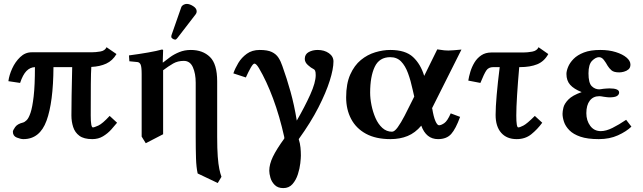

<svg xmlns="http://www.w3.org/2000/svg" viewBox="-20 -701 3294 984"><path d="M449 -433Q470 -433 494 -437Q518 -441 526 -459L577 -424Q557 -390 524.5 -375Q492 -360 448 -358Q446 -331 445.5 -270Q445 -209 445 -109Q445 -48 456 -48Q463 -48 484 -57.5Q505 -67 542 -107L580 -72Q568 -57 550 -37Q532 -17 508 -2.5Q484 12 453 12Q410 12 387 -5Q364 -22 355 -50Q346 -78 346 -109Q346 -153 347 -212.5Q348 -272 350 -357H254Q253 -177 218.5 -82.5Q184 12 100 12Q86 12 66 4Q46 -4 46 -26Q46 -33 57.5 -49.5Q69 -66 98 -73Q106 -75 116.5 -85Q127 -95 136.5 -123Q146 -151 152.5 -207Q159 -263 159 -357Q134 -356 115.5 -337Q97 -318 83 -276L23 -285Q27 -316 42.5 -350Q58 -384 83.5 -408.5Q109 -433 142 -433Z M937 -681Q952 -681 970 -669.5Q988 -658 988 -643Q988 -634 983 -628L889 -506Q883 -498 878 -498Q872 -498 865 -502.5Q858 -507 858 -512Q858 -513 858 -516Q858 -519 859 -521L909 -664Q912 -672 920.5 -676.5Q929 -681 937 -681ZM816 -381Q831 -393 851.5 -408Q872 -423 899 -434Q926 -445 958 -445Q1019 -445 1056 -409Q1093 -373 1093 -284V0Q1093 62 1096 101.5Q1099 141 1104 165Q1109 189 1115 205L1096 237L993 188Q986 157 984.5 109.5Q983 62 983 0V-277Q983 -324 968.5 -356.5Q954 -389 922 -389Q891 -389 867.5 -375.5Q844 -362 816 -341V-13L727 33L706 -1V-321Q706 -359 700.5 -370.5Q695 -382 684 -383L643 -387L641 -417Q694 -424 739.5 -432Q785 -440 809 -447Q811 -447 813.5 -446.5Q816 -446 816 -444L814 -381Z M1689 -386Q1689 -348 1670 -287.5Q1651 -227 1612 -150.5Q1573 -74 1511 12Q1518 34 1520 55Q1522 76 1522 96Q1522 109 1519 136Q1516 163 1506.5 192.5Q1497 222 1479 242.5Q1461 263 1432 263Q1404 263 1388 247Q1372 231 1366 210Q1360 189 1360 174Q1360 141 1378.5 102.5Q1397 64 1437 9V2Q1413 -106 1379.5 -196Q1346 -286 1307 -352Q1293 -375 1284 -375Q1277 -375 1265 -354Q1253 -333 1240 -304L1176 -325Q1185 -351 1201.5 -378.5Q1218 -406 1245 -425.5Q1272 -445 1311 -445Q1351 -445 1373 -434.5Q1395 -424 1407 -405.5Q1419 -387 1427 -363Q1450 -299 1469 -231Q1488 -163 1501 -83Q1542 -154 1570 -216Q1598 -278 1598 -316Q1598 -332 1595 -338.5Q1592 -345 1587 -347Q1574 -353 1558 -367.5Q1542 -382 1542 -399Q1542 -423 1562 -434Q1582 -445 1608 -445Q1642 -445 1665.5 -428.5Q1689 -412 1689 -386Z M1980 -445Q2058 -445 2097 -408.5Q2136 -372 2154 -312L2221 -448Q2245 -444 2257 -443Q2269 -442 2278 -442Q2289 -442 2306 -443.5Q2323 -445 2345 -447L2193 -144L2195 -146Q2202 -102 2211.5 -80.5Q2221 -59 2230 -59Q2241 -59 2257 -70Q2273 -81 2290 -120L2338 -102Q2316 -41 2292.5 -14.5Q2269 12 2225 12Q2164 12 2139 -57Q2108 -20 2069 -4Q2030 12 1981 12Q1906 12 1855.5 -15.5Q1805 -43 1779.5 -91.5Q1754 -140 1754 -202Q1754 -272 1775 -319Q1796 -366 1829.5 -393.5Q1863 -421 1903 -433Q1943 -445 1980 -445ZM2103 -206 2095 -241Q2085 -288 2071 -326Q2057 -364 2035.5 -386Q2014 -408 1980 -408Q1924 -408 1900.5 -358.5Q1877 -309 1877 -226Q1877 -196 1884 -161.5Q1891 -127 1904.5 -96Q1918 -65 1939.5 -45.5Q1961 -26 1989 -26Q2002 -26 2018.5 -49Q2035 -72 2053.5 -107.5Q2072 -143 2090 -180Z M2498 -432H2662Q2684 -432 2708 -436.5Q2732 -441 2740 -459L2790 -424Q2769 -386 2733 -371.5Q2697 -357 2645 -357H2641Q2634 -277 2630 -213Q2626 -149 2626 -109Q2626 -48 2636 -48Q2644 -48 2662.5 -57.5Q2681 -67 2721 -107L2759 -72Q2734 -38 2703 -13Q2672 12 2628 12Q2577 12 2548.5 -20.5Q2520 -53 2520 -112Q2520 -151 2525.5 -214.5Q2531 -278 2541 -357H2508Q2484 -357 2472.5 -340Q2461 -323 2442 -276L2380 -288Q2383 -308 2390.5 -333Q2398 -358 2411.5 -380.5Q2425 -403 2446.5 -417.5Q2468 -432 2498 -432Z M2985 -121Q2985 -83 3005 -56Q3025 -29 3059 -29Q3086 -29 3119 -45.5Q3152 -62 3189 -87L3216 -52Q3190 -27 3147 -7.5Q3104 12 3049 12Q2991 12 2954.5 -0.5Q2918 -13 2898 -33.5Q2878 -54 2870.5 -76.5Q2863 -99 2863 -118Q2863 -130 2867.5 -149.5Q2872 -169 2892.5 -190.5Q2913 -212 2961 -229Q2921 -245 2902 -266.5Q2883 -288 2883 -322Q2883 -337 2891.5 -358Q2900 -379 2919.5 -399Q2939 -419 2972.5 -432Q3006 -445 3056 -445Q3101 -445 3136 -434Q3171 -423 3191 -406Q3211 -389 3211 -370Q3211 -354 3201 -345.5Q3191 -337 3177.5 -333.5Q3164 -330 3154 -330Q3126 -330 3114 -340.5Q3102 -351 3094 -364Q3086 -379 3075 -393.5Q3064 -408 3050 -408Q3033 -408 3014.5 -389.5Q2996 -371 2996 -325Q2996 -276 3012.5 -259.5Q3029 -243 3052 -243Q3052 -243 3054 -243.5Q3056 -244 3060 -244Q3070 -246 3084.5 -247Q3099 -248 3103 -248Q3153 -248 3153 -227Q3153 -216 3142 -209Q3131 -202 3102 -202Q3098 -202 3090.5 -203Q3083 -204 3075 -205Q3067 -207 3060 -207.5Q3053 -208 3051 -208Q3020 -208 3002.5 -185Q2985 -162 2985 -121Z"/></svg>

Font: Libertinus Serif SemiBold
Style: Regular
Weight: 600
Designer: Philipp H. Poll, Khaled Hosny
Foundry: Caleb Maclennan
Version: Version 7.051;RELEASE